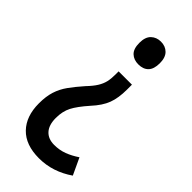

<svg xmlns="http://www.w3.org/2000/svg" viewBox="-234 -595 836 836"><g transform="rotate(45 183.5 -177.5)"><path d="M260 -323V-293Q260 -241 246.5 -205Q233 -169 197 -130Q159 -87 143.5 -57Q128 -27 128 14Q128 57 148.5 79.5Q169 102 206 102Q238 102 266 91.5Q294 81 322 62L358 139Q322 164 282.5 177Q243 190 200 190Q118 190 74.5 145Q31 100 31 21Q31 -22 41 -53.5Q51 -85 71 -113Q91 -141 121 -175Q145 -200 157 -219.5Q169 -239 173.5 -258Q178 -277 178 -303V-323ZM280 -475Q280 -439 263.5 -422Q247 -405 217 -405Q189 -405 171.5 -421.5Q154 -438 154 -475Q154 -511 172 -528Q190 -545 217 -545Q245 -545 262.5 -527.5Q280 -510 280 -475Z"/></g></svg>

Font: Avrile Sans Condensed Medium
Style: Regular
Weight: 500
Width: 3
Designer: Monotype Design Team
Foundry: Monotype Imaging Inc.
Version: Version 2.001;September 10, 2019;FontCreator 11.5.0.2425 64-